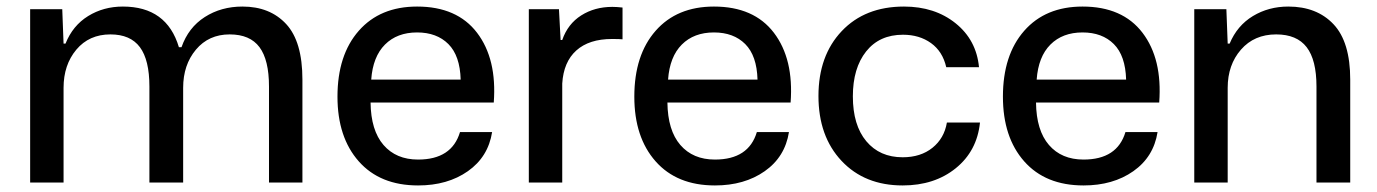

<svg xmlns="http://www.w3.org/2000/svg" viewBox="-20 -557 4203 586"><path d="M72 0V-529H170L174 -424H180Q202 -479 249 -508Q296 -537 355 -537Q489 -537 526 -413H534Q555 -473 605 -505Q655 -537 720 -537Q804 -537 853.5 -483.5Q903 -430 903 -314V0H801V-293Q801 -374 772 -413Q743 -452 681 -452Q617 -452 578 -405.5Q539 -359 539 -289V0H436V-293Q436 -374 407 -413Q378 -452 317 -452Q252 -452 213 -405.5Q174 -359 174 -289V0Z M1256 9Q1140 9 1075 -64.5Q1010 -138 1010 -262Q1010 -389 1075 -463Q1140 -537 1253 -537Q1375 -537 1436 -457Q1497 -377 1487 -244H1111Q1112 -159 1150.5 -114.5Q1189 -70 1256 -70Q1359 -70 1384 -154H1482Q1470 -78 1408 -34.5Q1346 9 1256 9ZM1113 -314H1386Q1384 -387 1348.5 -422.5Q1313 -458 1253 -458Q1192 -458 1155 -421Q1118 -384 1113 -314Z M1594 0V-529H1686L1691 -435H1696Q1713 -484 1754 -510Q1795 -536 1849 -536Q1862 -536 1880 -534V-437Q1872 -438 1848 -438Q1778 -438 1739 -403Q1700 -368 1696 -302V0Z M2162 9Q2046 9 1981 -64.5Q1916 -138 1916 -262Q1916 -389 1981 -463Q2046 -537 2159 -537Q2281 -537 2342 -457Q2403 -377 2393 -244H2017Q2018 -159 2056.5 -114.5Q2095 -70 2162 -70Q2265 -70 2290 -154H2388Q2376 -78 2314 -34.5Q2252 9 2162 9ZM2019 -314H2292Q2290 -387 2254.5 -422.5Q2219 -458 2159 -458Q2098 -458 2061 -421Q2024 -384 2019 -314Z M2735 9Q2619 9 2548.5 -66Q2478 -141 2478 -264Q2478 -387 2549 -462Q2620 -537 2739 -537Q2833 -537 2896.5 -486Q2960 -435 2968 -352H2868Q2857 -400 2821.5 -425.5Q2786 -451 2736 -451Q2664 -451 2623.5 -400Q2583 -349 2583 -263Q2583 -175 2624 -126Q2665 -77 2735 -77Q2790 -77 2826 -106Q2862 -135 2870 -183H2971Q2962 -96 2897 -43.5Q2832 9 2735 9Z M3287 9Q3171 9 3106 -64.5Q3041 -138 3041 -262Q3041 -389 3106 -463Q3171 -537 3284 -537Q3406 -537 3467 -457Q3528 -377 3518 -244H3142Q3143 -159 3181.5 -114.5Q3220 -70 3287 -70Q3390 -70 3415 -154H3513Q3501 -78 3439 -34.5Q3377 9 3287 9ZM3144 -314H3417Q3415 -387 3379.5 -422.5Q3344 -458 3284 -458Q3223 -458 3186 -421Q3149 -384 3144 -314Z M3625 0V-529H3723L3727 -424H3733Q3756 -479 3804 -508Q3852 -537 3912 -537Q3999 -537 4050 -483Q4101 -429 4101 -314V0H3998V-293Q3998 -374 3968 -413Q3938 -452 3875 -452Q3808 -452 3767.5 -405.5Q3727 -359 3727 -289V0Z"/></svg>

Font: Mona Sans Medium
Style: Regular
Weight: 500
Designer: Deni Anggara
Foundry: GitHub
Version: Version 2.000;Glyphs 3.2.3 (3260)